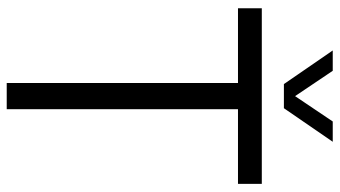

<svg xmlns="http://www.w3.org/2000/svg" viewBox="-234 -752 986 557"><g transform="rotate(90 258.5 -473.0)"><path d="M220.3 0V-670.9H3.5V-740H513V-670.9H296.3V0ZM223.4 -804.1 125.9 -945.8H184.9L264.2 -827.9H252.6L331.9 -945.8H390.8L293.4 -804.1Z"/></g></svg>

Font: Encode Sans Condensed Thin
Style: Regular
Weight: 100
Width: 3
Designer: Multiple Designers
Foundry: Impallari Type
Version: Version 3.002